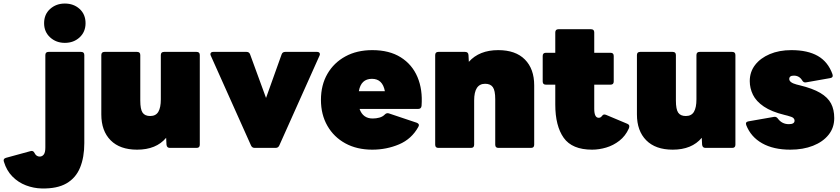

<svg xmlns="http://www.w3.org/2000/svg" viewBox="-206 -835 4742 1084"><path d="M160 -593Q111 -593 77 -624Q43 -655 43 -704Q43 -754 77 -784.5Q111 -815 160 -815Q210 -815 243.5 -784.5Q277 -754 277 -704Q277 -655 243.5 -624Q210 -593 160 -593ZM29 229Q-16 228 -59.5 211.5Q-103 195 -136 161.5Q-169 128 -184 78Q-190 61 -172 56L-33 18Q-18 14 -11 29Q-1 49 18 49Q32 49 41 37.5Q50 26 50 -2V-524Q50 -542 68 -542H252Q270 -542 270 -524V-27Q270 53 246 111.5Q222 170 169 200.5Q116 231 29 229Z M568 10Q471 10 418.5 -43Q366 -96 366 -189V-524Q366 -542 384 -542H568Q586 -542 586 -524V-267Q586 -218 599 -199Q612 -180 642 -180Q674 -180 688 -204Q702 -228 702 -274V-524Q702 -542 720 -542H904Q922 -542 922 -524V-18Q922 0 904 0H753Q736 0 734 -18L732 -57Q676 10 568 10Z M1232 0Q1217 0 1211 -14L984 -521Q980 -530 984 -536Q988 -542 998 -542H1186Q1201 -542 1206 -528L1296 -282L1384 -528Q1389 -542 1404 -542H1584Q1594 -542 1598 -536Q1602 -530 1598 -521L1371 -14Q1365 0 1350 0Z M1896 10Q1809 10 1744 -25.5Q1679 -61 1642.5 -124.5Q1606 -188 1606 -271Q1606 -355 1642.5 -418Q1679 -481 1744 -516.5Q1809 -552 1896 -552Q1992 -552 2056.5 -511.5Q2121 -471 2151 -400Q2181 -329 2174 -237Q2172 -220 2155 -220H1824Q1843 -166 1898 -166Q1918 -166 1936 -171Q1954 -176 1965 -187Q1976 -199 1989 -195L2147 -142Q2165 -135 2156 -119Q2118 -50 2047 -20Q1976 10 1896 10ZM1894 -390Q1832 -390 1820 -320H1967Q1954 -390 1894 -390Z M2269 0Q2251 0 2251 -18V-524Q2251 -542 2269 -542H2420Q2438 -542 2439 -524L2441 -486Q2500 -552 2607 -552Q2705 -552 2757.5 -499Q2810 -446 2810 -353V-18Q2810 0 2792 0H2608Q2590 0 2590 -18V-275Q2590 -324 2576.5 -343Q2563 -362 2533 -362Q2471 -362 2471 -268V-18Q2471 0 2453 0Z M3137 10Q3024 10 2976.5 -57Q2929 -124 2929 -245V-357H2876Q2858 -357 2858 -375V-519Q2858 -537 2876 -537H2929V-652Q2929 -670 2947 -670H3131Q3149 -670 3149 -652V-537H3241Q3259 -537 3259 -519V-375Q3259 -357 3241 -357H3149V-221Q3149 -170 3174 -170Q3180 -170 3184.5 -172.5Q3189 -175 3196 -184Q3203 -192 3217 -186L3336 -136Q3353 -129 3344 -109Q3325 -67 3291 -40.5Q3257 -14 3216.5 -2Q3176 10 3137 10Z M3592 10Q3495 10 3442.5 -43Q3390 -96 3390 -189V-524Q3390 -542 3408 -542H3592Q3610 -542 3610 -524V-267Q3610 -218 3623 -199Q3636 -180 3666 -180Q3698 -180 3712 -204Q3726 -228 3726 -274V-524Q3726 -542 3744 -542H3928Q3946 -542 3946 -524V-18Q3946 0 3928 0H3777Q3760 0 3758 -18L3756 -57Q3700 10 3592 10Z M4256 10Q4161 10 4097 -26Q4033 -62 4007 -129Q4001 -147 4020 -150L4163 -175Q4177 -178 4186 -165Q4209 -134 4248 -134Q4280 -134 4280 -154Q4280 -162 4273.5 -168.5Q4267 -175 4240 -182L4224 -186Q4150 -204 4106.5 -233.5Q4063 -263 4045 -300Q4027 -337 4027 -377Q4027 -429 4057 -468Q4087 -507 4140 -529.5Q4193 -552 4262 -552Q4354 -552 4411.5 -519Q4469 -486 4494 -416Q4500 -397 4481 -394L4345 -370Q4331 -367 4323 -381Q4307 -408 4276 -408Q4250 -408 4250 -389Q4250 -369 4291 -358L4307 -354Q4382 -336 4425 -310.5Q4468 -285 4486 -250.5Q4504 -216 4504 -168Q4504 -114 4472 -74Q4440 -34 4384 -12Q4328 10 4256 10Z"/></svg>

Font: LINE Seed Sans App Heavy
Style: Regular
Weight: 900
Designer: LINE VX Design & Dalton Maag Ltd & Sandoll Inc
Foundry: Dalton Maag Ltd
Version: Version 1.003